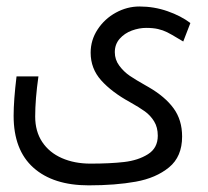

<svg xmlns="http://www.w3.org/2000/svg" viewBox="-20 -570 640 592"><path d="M22 -213Q22 -260.5 31 -334.5H98.5Q88.5 -264 88.5 -210.5Q88.5 -165 110.2 -132.2Q132 -99.5 170.8 -82.5Q209.5 -65.5 259 -65.5Q319.5 -65.5 362.8 -70.5Q406 -75.5 436.2 -94.5Q466.5 -113.5 466.5 -151.5Q466.5 -177.5 455.2 -195.8Q444 -214 426.8 -226.5Q409.5 -239 380 -255.5Q324.5 -286 292 -322.2Q259.5 -358.5 259.5 -407.5Q259.5 -446.5 281 -479.2Q302.5 -512 337.2 -531Q372 -550 410 -550Q455 -550 496.5 -535.5Q538 -521 567 -499L545 -442L531.5 -450Q508.5 -464 495.5 -470.5Q482.5 -477 467.2 -480.5Q452 -484 430.5 -484Q409 -484 386.5 -475.8Q364 -467.5 349 -450.5Q334 -433.5 334 -409Q334 -386 347.8 -367.5Q361.5 -349 380.2 -336.2Q399 -323.5 427.5 -307.5L438 -301.5Q489 -272 515.2 -236Q541.5 -200 541.5 -149Q541.5 -87 501.2 -54Q461 -21 398.5 -9.8Q336 1.5 253.5 1.5Q144 1.5 83 -53Q22 -107.5 22 -213Z"/></svg>

Font: JuliaMono Light
Style: Italic
Weight: 300
Italic angle: -9°
Monospace: yes
Designer: cormullion
Foundry: corm
Version: Version 0.054; ttfautohint (v1.8.4)